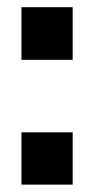

<svg xmlns="http://www.w3.org/2000/svg" viewBox="-20 -500 255 520"><path d="M38.1 -480.5H176.8V-337.9H38.1ZM38.1 -141.6H176.8V0H38.1Z"/></svg>

Font: Altinn-DIN Exp
Style: DINExp-Bold
Weight: 700
Width: 7
Designer: Charles Nix
Foundry: Altinn
Version: Version 2.00